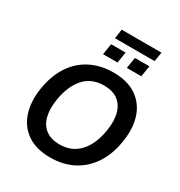

<svg xmlns="http://www.w3.org/2000/svg" viewBox="-227 -1155 1240 1321"><g transform="rotate(30 393.5 -494.0)"><path d="M73 -368Q91 -479 142 -556.5Q193 -634 272.5 -674.5Q352 -715 453 -715Q565 -715 636 -666.5Q707 -618 735 -533Q763 -448 745 -338Q728 -227 676.5 -149.5Q625 -72 546 -31Q467 10 365 10Q254 10 183 -38.5Q112 -87 84 -172.5Q56 -258 73 -368ZM207 -358Q194 -277 209.5 -219.5Q225 -162 267 -131Q309 -100 375 -100Q474 -100 534 -166.5Q594 -233 612 -348Q625 -429 609 -486.5Q593 -544 551 -574.5Q509 -605 442 -605Q343 -605 284.5 -539.5Q226 -474 207 -358ZM342 -924 353 -998H669L657 -924ZM326 -788 340 -875H455L441 -788ZM515 -788 529 -875H644L630 -788Z"/></g></svg>

Font: Mulish ExtraLight
Style: Bold Italic
Weight: 700
Italic angle: -9°
Version: Version 3.603